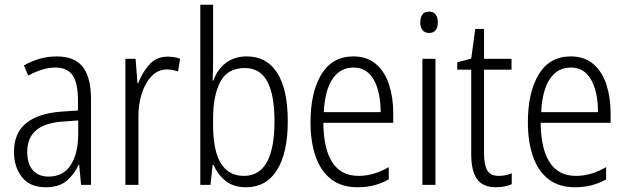

<svg xmlns="http://www.w3.org/2000/svg" viewBox="-20 -780 2643 810"><path d="M219 -542Q295 -542 329.5 -497.5Q364 -453 364 -359V0H322L314 -85H312Q293 -44 261 -17Q229 10 172 10Q106 10 72.5 -33Q39 -76 39 -139Q39 -219 90.5 -260.5Q142 -302 238 -309L309 -314V-355Q309 -431 286 -463Q263 -495 214 -495Q161 -495 99 -461L81 -504Q112 -522 147 -532Q182 -542 219 -542ZM244 -267Q95 -257 95 -140Q95 -88 119 -61.5Q143 -35 185 -35Q247 -35 278.5 -84Q310 -133 310 -216V-272Z M687 -541Q700 -541 714 -539Q728 -537 740 -532L731 -479Q721 -482 709 -484.5Q697 -487 684 -487Q647 -487 619.5 -458.5Q592 -430 577.5 -383.5Q563 -337 564 -282V0H509V-532H552L560 -429H563Q579 -472 609 -506.5Q639 -541 687 -541Z M879 -523Q879 -503 878.5 -481Q878 -459 877 -440H880Q897 -487 933 -514.5Q969 -542 1021 -542Q1105 -542 1149.5 -472.5Q1194 -403 1194 -268Q1194 -135 1148.5 -62.5Q1103 10 1018 10Q967 10 933.5 -15.5Q900 -41 881 -84H877L868 0H825V-760H879ZM1013 -493Q940 -493 909.5 -435Q879 -377 879 -280V-252Q879 -38 1009 -38Q1138 -38 1138 -269Q1138 -380 1107.5 -436.5Q1077 -493 1013 -493Z M1471 -542Q1529 -542 1566.5 -509.5Q1604 -477 1621.5 -422.5Q1639 -368 1639 -303V-262H1344Q1345 -152 1382 -95Q1419 -38 1493 -38Q1557 -38 1620 -75V-23Q1591 -7 1559 1.5Q1527 10 1489 10Q1421 10 1377 -24Q1333 -58 1311.5 -120Q1290 -182 1290 -264Q1290 -391 1336 -466.5Q1382 -542 1471 -542ZM1471 -495Q1416 -495 1383.5 -448Q1351 -401 1346 -307H1586Q1586 -359 1574 -402Q1562 -445 1536.5 -470Q1511 -495 1471 -495Z M1790 -731Q1809 -731 1818 -718.5Q1827 -706 1827 -686Q1827 -641 1790 -641Q1772 -641 1762.5 -653Q1753 -665 1753 -686Q1753 -706 1762 -718.5Q1771 -731 1790 -731ZM1817 -532V0H1762V-532Z M2084 -38Q2099 -38 2113.5 -41Q2128 -44 2139 -49V-3Q2126 3 2109 6.5Q2092 10 2072 10Q2017 10 1992.5 -24.5Q1968 -59 1968 -130V-486H1909V-517L1968 -533L1985 -658H2022V-532H2138V-486H2022V-133Q2022 -85 2035.5 -61.5Q2049 -38 2084 -38Z M2388 -542Q2446 -542 2483.5 -509.5Q2521 -477 2538.5 -422.5Q2556 -368 2556 -303V-262H2261Q2262 -152 2299 -95Q2336 -38 2410 -38Q2474 -38 2537 -75V-23Q2508 -7 2476 1.5Q2444 10 2406 10Q2338 10 2294 -24Q2250 -58 2228.5 -120Q2207 -182 2207 -264Q2207 -391 2253 -466.5Q2299 -542 2388 -542ZM2388 -495Q2333 -495 2300.5 -448Q2268 -401 2263 -307H2503Q2503 -359 2491 -402Q2479 -445 2453.5 -470Q2428 -495 2388 -495Z"/></svg>

Font: Noto Sans Gurmukhi Condensed Light
Style: Regular
Weight: 300
Width: 3
Designer: Jelle Bosma - Monotype Design Team
Foundry: Monotype Imaging Inc.
Version: Version 2.004; ttfautohint (v1.8.4.7-5d5b)